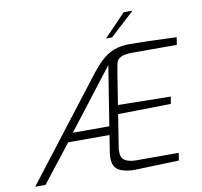

<svg xmlns="http://www.w3.org/2000/svg" viewBox="-96 -1029 1196 1136"><g transform="rotate(-10 501.5 -461.0)"><path d="M492 -92Q492 -99 494 -117L511 -225H263L87 0H25L474 -582Q518 -640 553 -672Q588 -704 628 -719Q668 -734 723 -734Q809 -734 1003 -726L996 -681H730Q681 -681 659.5 -669.5Q638 -658 633 -641Q628 -624 620 -573L591 -391L908 -386L900 -343L583 -338L552 -144Q550 -135 550 -119Q550 -78 575 -64Q600 -50 641 -50H896L889 -5Q849 -3 653 3Q645 4 629 4Q566 5 529 -15Q492 -35 492 -92ZM519 -276 576 -634 300 -276ZM720 -926H773L626 -791H590Z"/></g></svg>

Font: Exo Light
Style: Italic
Weight: 300
Italic angle: -9°
Designer: Natanael Gama
Foundry: Natanael Gama
Version: Version 1.500; ttfautohint (v1.6)